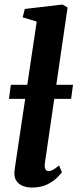

<svg xmlns="http://www.w3.org/2000/svg" viewBox="-20 -838 350 868"><path d="M183 -101Q180.5 -84 184.8 -74.2Q189 -64.5 199.5 -64.5Q208 -64.5 218 -69.5Q228 -74.5 247 -90L260 -59.5Q255 -52 238.8 -35.5Q222.5 -19 194 -4.5Q165.5 10 123.5 10Q105 10 86.8 3.8Q68.5 -2.5 56.8 -16.8Q45 -31 45 -54.5Q45 -59.5 45.8 -66.5Q46.5 -73.5 47.5 -80.2Q48.5 -87 49 -90.5L146 -740.5L82.5 -759.5L92 -797.5L262.5 -817.5L285.5 -804ZM310 -454.5 301.5 -391H20.5L29 -454.5Z"/></svg>

Font: Merriweather Light 18pt
Style: Bold Italic
Weight: 700
Italic angle: -7.8°
Version: Version 2.101